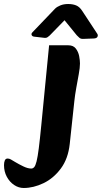

<svg xmlns="http://www.w3.org/2000/svg" viewBox="-164 -717 508 958"><path d="M-46 221Q-71 221 -93.5 206Q-116 191 -130 165Q-144 139 -144 107Q-144 93 -140 83.5Q-136 74 -126 74Q-118 74 -110 78.5Q-102 83 -89 91Q-69 103 -47 113.5Q-25 124 -8 124Q0 124 6.5 117Q13 110 18.5 88Q24 66 29.5 23Q35 -20 42 -92L81 -491H177Q202 -491 214.5 -474.5Q227 -458 231 -437Q235 -416 235 -400Q235 -380 229 -347Q223 -314 216.5 -278Q210 -242 207 -213L184 1Q176 75 139.5 124Q103 173 53 197Q3 221 -46 221ZM-2 -556Q-9 -549 -6 -542Q-3 -535 7 -534L59 -528Q67 -527 73.5 -531.5Q80 -536 84 -540L158 -616L219 -541Q224 -536 231.5 -529Q239 -522 252 -523L305 -525Q319 -526 322.5 -534Q326 -542 321 -549L246 -663Q233 -683 216 -690Q199 -697 176 -697Q154 -697 137 -690Q120 -683 111 -674Z"/></svg>

Font: Alkatra
Style: Regular
Weight: 400
Designer: Suman Bhandary
Version: Version 1.100;gftools[0.9.22]